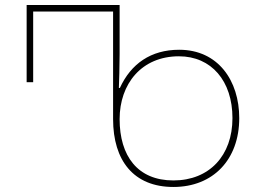

<svg xmlns="http://www.w3.org/2000/svg" viewBox="-20 -734 1031 764"><path d="M670 10C828 10 932 -99 932 -264C932 -413 848 -536 693 -536C580 -536 501 -480 457 -384H453C454 -406 456 -473 456 -519V-714H86V-407H112V-688H430V-260C430 -95 512 10 670 10ZM670 -16C527 -16 456 -114 456 -260C456 -400 543 -510 692 -510C821 -510 905 -412 905 -264C905 -115 813 -16 670 -16Z"/></svg>

Font: Noto Sans Georgian Thin
Style: Regular
Weight: 100
Designer: Monotype Design Team, Akaki Razmadze
Foundry: Google LLC
Version: Version 2.005